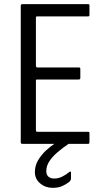

<svg xmlns="http://www.w3.org/2000/svg" viewBox="-20 -693 486 925"><path d="M88 0Q80 0 80 -7V-665Q80 -673 88 -673H403Q409 -673 410 -671.5Q411 -670 411 -665V-623Q411 -617 409.5 -615.5Q408 -614 403 -614H160Q155 -614 154 -612.5Q153 -611 153 -607V-376Q153 -372 155 -370Q157 -368 160 -368H358Q364 -368 365.5 -366.5Q367 -365 367 -358V-320Q367 -314 365.5 -312Q364 -310 358 -310H160Q155 -310 154 -308.5Q153 -307 153 -303V-67Q153 -63 154 -60.5Q155 -58 160 -58H402Q409 -58 410 -56.5Q411 -55 411 -49V-10Q411 -3 409.5 -1.5Q408 0 402 0ZM234 212Q199 212 173.5 190.5Q148 169 148 136Q148 106 163 80Q178 54 201 32.5Q224 11 247 -3Q253 -7 259.5 -9Q266 -11 274 -11H312Q316 -11 317 -8Q318 -5 312 -1Q282 19 257 40.5Q232 62 217.5 84.5Q203 107 203 131Q203 150 214.5 159Q226 168 243 167Q262 167 280.5 157.5Q299 148 312 137Q316 133 319 133.5Q322 134 322 139V167Q322 177 311 185Q297 196 278.5 204Q260 212 234 212Z"/></svg>

Font: Glory
Style: Regular
Weight: 400
Designer: Robert Leuschke
Foundry: Robert Leuschke
Version: Version 1.011